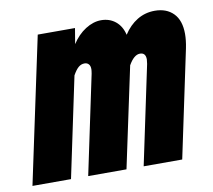

<svg xmlns="http://www.w3.org/2000/svg" viewBox="-90 -649 807 726"><g transform="rotate(-10 314.0 -286.0)"><path d="M487 -396Q487 -422 465 -422Q442 -422 421 -385L339 0H192L272 -379Q274 -391 274 -396Q274 -409 268 -415.5Q262 -422 252 -422Q239 -422 228.5 -413Q218 -404 207 -384L126 0H-22L97 -560H240L230 -500Q252 -534 282 -553Q312 -572 342 -572Q374 -572 397 -553.5Q420 -535 428 -501Q450 -535 480.5 -553.5Q511 -572 548 -572Q593 -572 619.5 -545Q646 -518 646 -466Q646 -442 640 -412L553 0H405L485 -379Q487 -393 487 -396Z"/></g></svg>

Font: Azeret Mono ExtraBold
Style: Italic
Weight: 800
Italic angle: -12°
Designer: Martin Vácha
Foundry: Displaay
Version: Version 1.000; Glyphs 3.0.3, build 3074